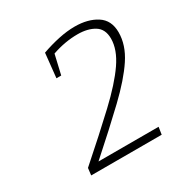

<svg xmlns="http://www.w3.org/2000/svg" viewBox="-110 -854 563 592"><g transform="rotate(-30 171.5 -557.5)"><path d="M49 -346 52 -371Q136 -445 194.5 -500Q253 -555 283 -598.5Q313 -642 313 -681Q313 -715 289.5 -729.5Q266 -744 230 -744Q185 -744 139 -728L123 -659H106L115 -745Q146 -756 176.5 -762.5Q207 -769 234 -769Q281 -769 312 -749Q343 -729 343 -686Q343 -641 313.5 -596.5Q284 -552 227.5 -498Q171 -444 90 -372H304L300 -346Z"/></g></svg>

Font: Bitter ExtraLight
Style: Italic
Weight: 200
Italic angle: -9°
Designer: Sol Matas, and Bitter project Authors
Foundry: Sol Matas
Version: Version 2.001